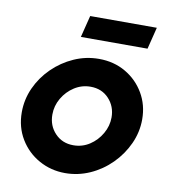

<svg xmlns="http://www.w3.org/2000/svg" viewBox="-71 -645 642 721"><g transform="rotate(10 250.0 -284.5)"><path d="M224.3 13.9Q170.1 13.9 124.7 -11.5Q79.2 -36.8 52.1 -81.6Q25 -126.4 25 -183.3Q25 -231.9 45.1 -276.4Q65.3 -320.8 100.7 -355.6Q136.1 -390.3 181.2 -410.4Q226.4 -430.6 276.4 -430.6Q333.3 -430.6 378.1 -404.5Q422.9 -378.5 449 -334Q475 -289.6 475 -234.7Q475 -186.1 454.5 -141.3Q434 -96.5 399 -61.5Q363.9 -26.4 318.8 -6.2Q273.6 13.9 224.3 13.9ZM236.8 -94.4Q270.8 -94.4 298.6 -112.5Q326.4 -130.6 343.4 -160.1Q360.4 -189.6 360.4 -222.2Q360.4 -263.9 333.3 -293.1Q306.2 -322.2 263.2 -322.2Q229.9 -322.2 201.7 -304.2Q173.6 -286.1 156.6 -256.9Q139.6 -227.8 139.6 -194.4Q139.6 -152.1 167 -123.3Q194.4 -94.4 236.8 -94.4ZM194.4 -500 215.3 -583.3H469.4L448.6 -500Z"/></g></svg>

Font: Afacad
Style: Italic
Weight: 400
Italic angle: -14°
Designer: Kristian Moeller
Foundry: Dicotype
Version: Version 1.000